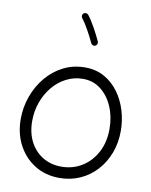

<svg xmlns="http://www.w3.org/2000/svg" viewBox="-110 -1117 965 1226"><g transform="rotate(10 372.5 -504.0)"><path d="M360.4 29.3Q271.5 29.3 202.1 -13.2Q132.8 -55.7 93 -130.1Q53.2 -204.6 53.2 -299.3Q53.2 -375.5 78.6 -446.3Q104 -517.1 150.4 -573Q196.8 -628.9 260.7 -661.6Q324.7 -694.3 402.3 -694.3Q472.7 -694.3 527.3 -663.6Q582 -632.8 619.6 -581.1Q657.2 -529.3 676.5 -465.1Q695.8 -400.9 695.8 -334Q695.8 -256.3 670.7 -190.2Q645.5 -124 600.3 -74.7Q555.2 -25.4 493.9 2Q432.6 29.3 360.4 29.3ZM360.4 -43.9Q434.6 -43.9 493.9 -80.6Q553.2 -117.2 587.9 -182.6Q622.6 -248 622.6 -334Q622.6 -412.6 594.7 -477.5Q566.9 -542.5 517.3 -581.3Q467.8 -620.1 402.3 -620.1Q344.2 -620.1 294.2 -594.7Q244.1 -569.3 206.8 -524.7Q169.4 -480 148.4 -422.1Q127.4 -364.3 127.4 -299.3Q127.4 -221.7 157.7 -164.3Q188 -106.9 240.5 -75.4Q293 -43.9 360.4 -43.9ZM331.5 -1032.2Q338.4 -1037.6 347.4 -1036.6Q356.4 -1035.6 361.8 -1028.8Q385.3 -999 409.9 -954.3Q434.6 -909.7 452.1 -871.1Q455.6 -863.3 452.4 -854.7Q449.2 -846.2 440.9 -842.3Q433.1 -838.9 424.6 -842.3Q416 -845.7 412.6 -853.5Q396 -890.1 371.8 -933.3Q347.7 -976.6 327.6 -1002Q322.3 -1008.8 323.5 -1017.8Q324.7 -1026.9 331.5 -1032.2Z"/></g></svg>

Font: Mikhak Regular
Style: Regular
Weight: 400
Designer: Amin Abedi
Version: Version 3.3